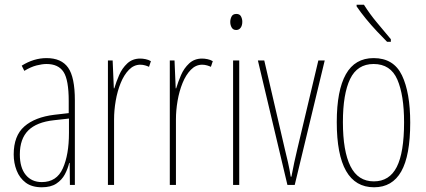

<svg xmlns="http://www.w3.org/2000/svg" viewBox="-20 -783 1803 813"><path d="M177 -537Q240 -537 268.5 -496.5Q297 -456 297 -358V0H276L275 -93H273Q267 -68 254.5 -44.5Q242 -21 218.5 -5.5Q195 10 157 10Q115 10 89 -9.5Q63 -29 50.5 -61Q38 -93 38 -129Q38 -208 83 -247.5Q128 -287 210 -297L271 -304V-355Q271 -445 249 -478.5Q227 -512 177 -512Q159 -512 135 -506Q111 -500 83 -483L72 -505Q123 -537 177 -537ZM209 -274Q135 -266 99.5 -230.5Q64 -195 64 -129Q64 -73 89 -42.5Q114 -12 157 -12Q220 -12 246 -70Q272 -128 272 -220V-281Z M574 -535Q584 -535 596.5 -532.5Q609 -530 619 -524L611 -500Q605 -503 595 -506Q585 -509 574 -509Q547 -509 526 -487.5Q505 -466 491 -431.5Q477 -397 470 -356.5Q463 -316 463 -277V0H437V-527H457L462 -409H464Q472 -436 484.5 -465Q497 -494 519 -514.5Q541 -535 574 -535Z M836 -535Q846 -535 858.5 -532.5Q871 -530 881 -524L873 -500Q867 -503 857 -506Q847 -509 836 -509Q809 -509 788 -487.5Q767 -466 753 -431.5Q739 -397 732 -356.5Q725 -316 725 -277V0H699V-527H719L724 -409H726Q734 -436 746.5 -465Q759 -494 781 -514.5Q803 -535 836 -535Z M981 -724Q995 -724 1000.5 -713.5Q1006 -703 1006 -691Q1006 -675 999 -665.5Q992 -656 980 -656Q967 -656 961 -666.5Q955 -677 955 -690Q955 -702 960.5 -713Q966 -724 981 -724ZM993 -527V0H967V-527Z M1197 0 1072 -527H1099L1186 -152Q1193 -124 1199.5 -95.5Q1206 -67 1211 -35H1214Q1220 -66 1226 -95Q1232 -124 1239 -152L1328 -527H1355L1228 0Z M1717 -264Q1717 -124 1679 -57Q1641 10 1564 10Q1406 10 1406 -266Q1406 -400 1444.5 -468.5Q1483 -537 1562 -537Q1647 -537 1682 -464Q1717 -391 1717 -264ZM1432 -266Q1432 -143 1464 -79Q1496 -15 1563 -15Q1629 -15 1660 -76Q1691 -137 1691 -265Q1691 -380 1662.5 -446Q1634 -512 1562 -512Q1493 -512 1462.5 -448.5Q1432 -385 1432 -266ZM1521 -763Q1547 -722 1576.5 -687Q1606 -652 1635 -617V-606H1619Q1600 -625 1576 -650.5Q1552 -676 1529.5 -703.5Q1507 -731 1490 -756V-763Z"/></svg>

Font: Noto Sans Thai ExtCond Thin
Style: Regular
Weight: 100
Width: 2
Designer: Monotype Design Team
Foundry: Monotype Imaging Inc.
Version: Version 2.002; ttfautohint (v1.8.4.7-5d5b)